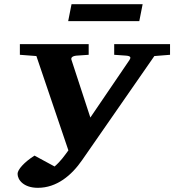

<svg xmlns="http://www.w3.org/2000/svg" viewBox="-20 -882 833 918"><path d="M793 -620V-671H526V-620C553 -618 583 -616 583 -616C607 -614 606 -606 599 -595L412 -320L322 -595C318 -605 324 -614 346 -616L404 -620V-671H75V-620L154 -614L307 -163C288 -137 270 -111 241 -86L145 -138C96 -107 64 -71 64 -51C64 -22 93 16 161 16C251 16 322 -43 373 -117L718 -614ZM662 -862H322L306 -781H646Z"/></svg>

Font: Veleka
Style: Bold Italic
Weight: 700
Italic angle: -12°
Designer: Stefan Peev, Context Ltd, 2016; SIL International, 1997-2014.
Foundry: Stefan Peev, Context Ltd, 2016
Version: Version 5.000